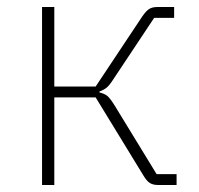

<svg xmlns="http://www.w3.org/2000/svg" viewBox="-20 -528 567 548"><path d="M100 -508H135V-281H253L386 -481Q397 -497 406 -502.5Q415 -508 429 -508H477V-477H420L305 -304Q293 -285 284.5 -278Q276 -271 264 -267V-264Q278 -261 286.5 -254Q295 -247 309 -224L427 -31H484V0H431Q417 0 408 -5.5Q399 -11 390 -26L253 -250H135V0H100Z"/></svg>

Font: IBM Plex Sans ExtLt
Style: Regular
Weight: 200
Designer: Mike Abbink, Paul van der Laan, Pieter van Rosmalen
Foundry: Bold Monday
Version: Version 3.005